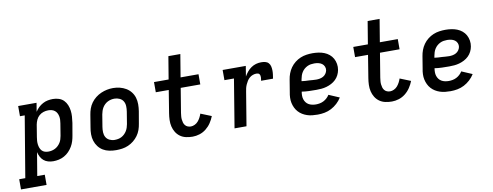

<svg xmlns="http://www.w3.org/2000/svg" viewBox="-114 -1119 4386 1708"><g transform="rotate(-10 2079.5 -265.0)"><path d="M-41 205V113H14L106 -438H63V-530H229L216 -451Q229 -472 247 -489Q265 -506 286.5 -517.5Q308 -529 331 -533.5Q354 -538 377 -538Q405 -538 431 -529.5Q457 -521 475 -502.5Q493 -484 503 -459.5Q513 -435 516.5 -408.5Q520 -382 518 -354Q516 -326 512 -298L493 -188Q489 -163 481.5 -138.5Q474 -114 460.5 -91Q447 -68 428 -48.5Q409 -29 385.5 -16Q362 -3 336.5 2.5Q311 8 286 8Q262 8 239.5 1.5Q217 -5 200 -19.5Q183 -34 172.5 -54.5Q162 -75 157 -97L122 113H190V205ZM258 -84Q274 -84 289.5 -87.5Q305 -91 319.5 -98.5Q334 -106 346 -117.5Q358 -129 367 -143Q376 -157 380.5 -172.5Q385 -188 388 -203L406 -313Q409 -329 409.5 -345.5Q410 -362 407 -377Q404 -392 397 -405.5Q390 -419 378 -428.5Q366 -438 351 -442Q336 -446 319 -446Q319 -446 319 -446Q319 -446 319 -446Q297 -446 275.5 -439Q254 -432 237 -417Q220 -402 210.5 -381Q201 -360 197 -339L179 -229Q176 -212 175 -195.5Q174 -179 176 -163Q178 -147 183.5 -132Q189 -117 199.5 -105.5Q210 -94 225.5 -89Q241 -84 258 -84Z M854 8Q823 8 792.5 2Q762 -4 737 -19Q712 -34 694 -57.5Q676 -81 667 -109.5Q658 -138 658 -169.5Q658 -201 664 -232L682 -342Q686 -369 695.5 -396Q705 -423 722 -446.5Q739 -470 762.5 -488.5Q786 -507 812.5 -518.5Q839 -530 866 -535.5Q893 -541 921 -541Q953 -541 982.5 -533.5Q1012 -526 1037.5 -511Q1063 -496 1081.5 -472.5Q1100 -449 1108.5 -420.5Q1117 -392 1117 -360.5Q1117 -329 1112 -298L1093 -188Q1089 -161 1079.5 -134Q1070 -107 1053 -83.5Q1036 -60 1013 -41.5Q990 -23 963.5 -11.5Q937 0 909 4Q881 8 854 8ZM856 -84Q872 -84 888 -87Q904 -90 918.5 -97.5Q933 -105 945.5 -117Q958 -129 966.5 -143Q975 -157 980 -172Q985 -187 988 -203L1006 -313Q1010 -338 1009 -362.5Q1008 -387 996.5 -406.5Q985 -426 963 -436Q941 -446 917 -446Q901 -446 885.5 -442.5Q870 -439 855.5 -431.5Q841 -424 829 -412.5Q817 -401 808.5 -387Q800 -373 795 -357.5Q790 -342 787 -327L769 -217Q765 -193 766 -168.5Q767 -144 778 -124.5Q789 -105 810.5 -94.5Q832 -84 856 -84Q856 -84 856 -84Q856 -84 856 -84Z M1545 8Q1514 8 1485 1.5Q1456 -5 1433 -21.5Q1410 -38 1395 -62.5Q1380 -87 1373.5 -115Q1367 -143 1368 -173.5Q1369 -204 1374 -234L1407 -438H1290V-530H1422L1456 -735H1564L1530 -530H1692V-438H1515L1479 -219Q1477 -204 1475.5 -189Q1474 -174 1475.5 -159.5Q1477 -145 1481 -131Q1485 -117 1494 -106Q1503 -95 1516.5 -89.5Q1530 -84 1545 -84Q1562 -84 1580 -92.5Q1598 -101 1610.5 -115.5Q1623 -130 1632 -147Q1641 -164 1647 -182L1744 -143Q1732 -112 1713 -83.5Q1694 -55 1667 -33.5Q1640 -12 1608 -2Q1576 8 1545 8Z M1924 0 1996 -438H1910V-530H2119L2104 -437Q2116 -458 2132 -477.5Q2148 -497 2168.5 -511Q2189 -525 2212 -531.5Q2235 -538 2259 -538Q2277 -538 2295 -534Q2313 -530 2325 -517Q2337 -504 2341 -486.5Q2345 -469 2345.5 -450.5Q2346 -432 2343.5 -413.5Q2341 -395 2338 -376H2230Q2231 -384 2232.5 -392Q2234 -400 2234 -407.5Q2234 -415 2232.5 -422.5Q2231 -430 2226.5 -436Q2222 -442 2214.5 -444Q2207 -446 2199 -446Q2183 -446 2166.5 -440Q2150 -434 2137 -422.5Q2124 -411 2115 -396.5Q2106 -382 2099 -366.5Q2092 -351 2088 -335Q2084 -319 2082 -303L2032 0Z M2675 8Q2650 8 2626 5.5Q2602 3 2579.5 -4.5Q2557 -12 2537.5 -24Q2518 -36 2502.5 -53Q2487 -70 2477 -91Q2467 -112 2462 -135Q2457 -158 2458 -183Q2459 -208 2464 -232L2482 -342Q2486 -369 2496 -396Q2506 -423 2523 -447Q2540 -471 2563.5 -489.5Q2587 -508 2613.5 -519Q2640 -530 2668 -534Q2696 -538 2723 -538Q2750 -538 2777 -534Q2804 -530 2828 -520.5Q2852 -511 2872 -494.5Q2892 -478 2904.5 -455.5Q2917 -433 2921.5 -406Q2926 -379 2921 -352Q2917 -329 2906 -307Q2895 -285 2877.5 -268Q2860 -251 2838 -239.5Q2816 -228 2793 -221.5Q2770 -215 2747 -213Q2724 -211 2701 -211Q2668 -211 2634.5 -212Q2601 -213 2569 -218V-217Q2566 -200 2566 -182.5Q2566 -165 2571 -149Q2576 -133 2586 -120Q2596 -107 2610 -99Q2624 -91 2641 -87.5Q2658 -84 2675 -84Q2692 -84 2710 -87.5Q2728 -91 2744.5 -99.5Q2761 -108 2775 -121Q2789 -134 2798 -149L2894 -108Q2877 -80 2852 -57Q2827 -34 2798 -19Q2769 -4 2737.5 2Q2706 8 2675 8ZM2716 -301Q2732 -301 2748 -304Q2764 -307 2778.5 -315Q2793 -323 2803 -337Q2813 -351 2816 -367Q2819 -385 2812 -401.5Q2805 -418 2791 -428Q2777 -438 2759 -442Q2741 -446 2723 -446Q2707 -446 2691 -443.5Q2675 -441 2659.5 -433.5Q2644 -426 2631 -414.5Q2618 -403 2609 -388.5Q2600 -374 2595 -358.5Q2590 -343 2587 -327L2584 -310Q2600 -307 2617 -306.5Q2634 -306 2650.5 -305Q2667 -304 2683 -302.5Q2699 -301 2716 -301Z M3345 8Q3314 8 3285 1.5Q3256 -5 3233 -21.5Q3210 -38 3195 -62.5Q3180 -87 3173.5 -115Q3167 -143 3168 -173.5Q3169 -204 3174 -234L3207 -438H3090V-530H3222L3256 -735H3364L3330 -530H3492V-438H3315L3279 -219Q3277 -204 3275.5 -189Q3274 -174 3275.5 -159.5Q3277 -145 3281 -131Q3285 -117 3294 -106Q3303 -95 3316.5 -89.5Q3330 -84 3345 -84Q3362 -84 3380 -92.5Q3398 -101 3410.5 -115.5Q3423 -130 3432 -147Q3441 -164 3447 -182L3544 -143Q3532 -112 3513 -83.5Q3494 -55 3467 -33.5Q3440 -12 3408 -2Q3376 8 3345 8Z M3875 8Q3850 8 3826 5.5Q3802 3 3779.5 -4.5Q3757 -12 3737.5 -24Q3718 -36 3702.5 -53Q3687 -70 3677 -91Q3667 -112 3662 -135Q3657 -158 3658 -183Q3659 -208 3664 -232L3682 -342Q3686 -369 3696 -396Q3706 -423 3723 -447Q3740 -471 3763.5 -489.5Q3787 -508 3813.5 -519Q3840 -530 3868 -534Q3896 -538 3923 -538Q3950 -538 3977 -534Q4004 -530 4028 -520.5Q4052 -511 4072 -494.5Q4092 -478 4104.5 -455.5Q4117 -433 4121.5 -406Q4126 -379 4121 -352Q4117 -329 4106 -307Q4095 -285 4077.5 -268Q4060 -251 4038 -239.5Q4016 -228 3993 -221.5Q3970 -215 3947 -213Q3924 -211 3901 -211Q3868 -211 3834.5 -212Q3801 -213 3769 -218V-217Q3766 -200 3766 -182.5Q3766 -165 3771 -149Q3776 -133 3786 -120Q3796 -107 3810 -99Q3824 -91 3841 -87.5Q3858 -84 3875 -84Q3892 -84 3910 -87.5Q3928 -91 3944.5 -99.5Q3961 -108 3975 -121Q3989 -134 3998 -149L4094 -108Q4077 -80 4052 -57Q4027 -34 3998 -19Q3969 -4 3937.5 2Q3906 8 3875 8ZM3916 -301Q3932 -301 3948 -304Q3964 -307 3978.5 -315Q3993 -323 4003 -337Q4013 -351 4016 -367Q4019 -385 4012 -401.5Q4005 -418 3991 -428Q3977 -438 3959 -442Q3941 -446 3923 -446Q3907 -446 3891 -443.5Q3875 -441 3859.5 -433.5Q3844 -426 3831 -414.5Q3818 -403 3809 -388.5Q3800 -374 3795 -358.5Q3790 -343 3787 -327L3784 -310Q3800 -307 3817 -306.5Q3834 -306 3850.5 -305Q3867 -304 3883 -302.5Q3899 -301 3916 -301Z"/></g></svg>

Font: Iosevka Curly Slab SmBdEx
Style: Italic
Weight: 600
Width: 7
Italic angle: -9°
Monospace: yes
Designer: Belleve Invis
Foundry: Belleve Invis
Version: Version 11.1.0; ttfautohint (v1.8.3)